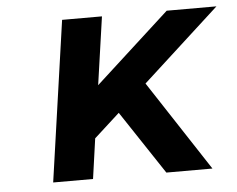

<svg xmlns="http://www.w3.org/2000/svg" viewBox="-44 -590 793 642"><g transform="rotate(-5 352.5 -269.5)"><path d="M704.6 -539.1H537.6L287.6 -311L320.3 -539.1H186.5L109.4 0H243.2L262.2 -134.8L348.1 -212.9L489.3 0H644L445.8 -302.7Z"/></g></svg>

Font: Winston SemiBold
Style: Italic
Weight: 600
Italic angle: -8.13011°
Designer: Vernon Adams, Kim Jin-seong, David Berlow, Cristiano Sobral
Foundry: The Winston Project Authors
Version: Version 3.004